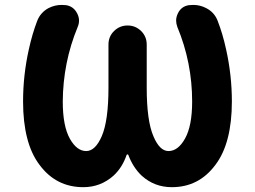

<svg xmlns="http://www.w3.org/2000/svg" viewBox="-20 -775 1040 784"><path d="M681.6 -10.7Q610.4 -10.7 558.6 -57.6Q523.4 -90.8 503.9 -142.6Q502.9 -144.5 500.5 -144.5Q498 -144.5 497.1 -142.6Q479.5 -90.8 443.4 -57.6Q390.6 -10.7 320.3 -10.7Q209 -10.7 141.6 -101.6Q107.4 -146.5 90.8 -211.9Q74.2 -276.4 74.2 -360.4Q74.2 -467.8 97.7 -573.2Q111.3 -635.7 131.8 -689.5Q145.5 -724.6 178.7 -742.2Q204.1 -754.9 231.4 -754.9Q240.2 -754.9 250 -753.9Q280.3 -749 294.9 -720.7Q302.7 -706.1 302.7 -690.4Q302.7 -677.7 296.9 -664.1Q237.3 -519.5 236.3 -360.4Q236.3 -259.8 265.6 -208Q293.9 -158.2 332 -158.2Q369.1 -158.2 395.5 -218.8Q422.9 -282.2 422.9 -417V-592.8Q422.9 -626 445.8 -648.4Q468.8 -670.9 501 -670.9Q533.2 -670.9 556.2 -648.4Q579.1 -626 579.1 -592.8V-417Q579.1 -282.2 606.4 -218.8Q631.8 -158.2 668 -158.2Q707 -158.2 735.4 -209Q764.6 -260.7 764.6 -360.4Q764.6 -519.5 704.1 -665Q699.2 -678.7 699.2 -691.4Q699.2 -706.1 707 -721.7Q720.7 -749 751 -753.9Q760.7 -754.9 769.5 -754.9Q796.9 -754.9 821.3 -742.2Q854.5 -725.6 868.2 -691.4Q889.6 -636.7 903.3 -573.2Q926.8 -467.8 926.8 -360.4Q926.8 -276.4 910.2 -211.9Q893.6 -146.5 859.4 -101.6Q792 -10.7 681.6 -10.7Z"/></svg>

Font: Rounded-X Mgen+ 1m bold
Style: Bold
Weight: 700
Designer: [Source Han Sans]
Ryoko NISHIZUKA  (kana & ideographs); Paul D. Hunt (Latin, Greek & Cyrillic); Wenlong ZHANG  (bopomofo
Version: Version 1.059.20150602